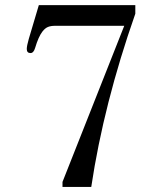

<svg xmlns="http://www.w3.org/2000/svg" viewBox="-20 -733 602 753"><path d="M85 -541Q85 -552.7 92.8 -580.1L132.3 -712.9H510.7V-679.2Q386.7 -325.7 337.9 0H225.1V-19.5L467.3 -631.8H195.8Q179.2 -631.8 168 -627.2Q156.7 -622.6 146.5 -609.4Q130.9 -589.4 117.7 -544.9Q111.8 -524.9 99.6 -524.9Q85 -524.9 85 -541Z"/></svg>

Font: Theano Old Style
Style: Regular
Weight: 400
Designer: Alexey Kryukov
Version: Version 2.00